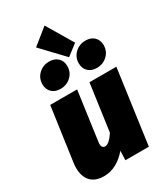

<svg xmlns="http://www.w3.org/2000/svg" viewBox="-240 -1080 1035 1199"><g transform="rotate(-30 277.0 -480.5)"><path d="M16 -112Q16 -130 19 -151L73 -534H267L219 -189Q217 -175 217 -170Q217 -138 242 -138Q256 -138 274 -154Q292 -170 309 -197L356 -534H550L476 0H307L309 -67Q275 -26 232.5 -3Q190 20 144 20Q80 20 48 -15Q16 -50 16 -112ZM290 -981 402 -793 324 -733 176 -889ZM95 -669Q95 -713 126 -742.5Q157 -772 202 -772Q241 -772 264 -749.5Q287 -727 287 -691Q287 -647 256 -617.5Q225 -588 180 -588Q141 -588 118 -610.5Q95 -633 95 -669ZM357 -669Q357 -713 388 -742.5Q419 -772 464 -772Q503 -772 526 -749.5Q549 -727 549 -691Q549 -647 518 -617.5Q487 -588 442 -588Q403 -588 380 -610.5Q357 -633 357 -669Z"/></g></svg>

Font: Fira Sans Black
Style: Italic
Weight: 900
Italic angle: -8°
Designer: Carrois Corporate & Edenspiekermann AG
Foundry: Carrois Corporate GbR & Edenspiekermann AG
Version: Version 4.203